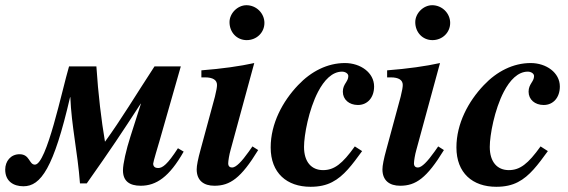

<svg xmlns="http://www.w3.org/2000/svg" viewBox="-68 -704 2181 737"><path d="M615 -135C575 -73 556 -59 539 -59C528 -59 520 -64 520 -76C520 -82 539 -145 544 -162L626 -449H525C453 -339 397 -245 335 -160C321 -242 309 -342 302 -449H197C170 -358 111 -72 66 -72C43 -72 47 -112 7 -112C-27 -112 -48 -85 -48 -53C-48 -8 -16 11 22 11C89 11 138 -59 201 -331H202C206 -223 230 -120 239 0H265C361 -136 396 -189 472 -306H473L433 -181C416 -128 404 -75 404 -50C404 -9 429 9 472 9C532 9 582 -25 637 -122Z M947 -616C947 -653 916 -684 878 -684C844 -684 813 -653 813 -619C813 -580 841 -550 879 -550C917 -550 947 -579 947 -616ZM901 -142 887 -122C860 -84 838 -61 823 -61C815 -61 808 -65 808 -77C808 -86 812 -111 817 -128L908 -462C854 -450 783 -440 705 -434V-407H719C749 -407 765 -397 765 -378C765 -370 763 -357 757 -333L702 -130C692 -94 687 -68 687 -54C687 -11 714 9 755 9C815 9 857 -20 923 -128Z M1294 -142C1246 -75 1215 -51 1172 -51C1128 -51 1099 -82 1099 -140C1099 -185 1117 -283 1153 -352C1176 -396 1207 -429 1245 -429C1257 -429 1269 -422 1269 -412C1269 -390 1248 -382 1248 -352C1248 -322 1272 -301 1306 -301C1343 -301 1368 -330 1368 -372C1368 -425 1316 -462 1256 -462C1189 -462 1126 -430 1076 -377C1017 -315 971 -230 971 -138C971 -40 1033 13 1124 13C1157 13 1184 7 1207 -5C1252 -28 1284 -72 1322 -124Z M1660 -616C1660 -653 1629 -684 1591 -684C1557 -684 1526 -653 1526 -619C1526 -580 1554 -550 1592 -550C1630 -550 1660 -579 1660 -616ZM1614 -142 1600 -122C1573 -84 1551 -61 1536 -61C1528 -61 1521 -65 1521 -77C1521 -86 1525 -111 1530 -128L1621 -462C1567 -450 1496 -440 1418 -434V-407H1432C1462 -407 1478 -397 1478 -378C1478 -370 1476 -357 1470 -333L1415 -130C1405 -94 1400 -68 1400 -54C1400 -11 1427 9 1468 9C1528 9 1570 -20 1636 -128Z M2007 -142C1959 -75 1928 -51 1885 -51C1841 -51 1812 -82 1812 -140C1812 -185 1830 -283 1866 -352C1889 -396 1920 -429 1958 -429C1970 -429 1982 -422 1982 -412C1982 -390 1961 -382 1961 -352C1961 -322 1985 -301 2019 -301C2056 -301 2081 -330 2081 -372C2081 -425 2029 -462 1969 -462C1902 -462 1839 -430 1789 -377C1730 -315 1684 -230 1684 -138C1684 -40 1746 13 1837 13C1870 13 1897 7 1920 -5C1965 -28 1997 -72 2035 -124Z"/></svg>

Font: XITS
Style: Bold Italic
Weight: 700
Italic angle: -16.33°
Designer: MicroPress Inc., with final additions and corrections provided by Coen Hoffman, Elsevier (retired)
Version: Version 1.105